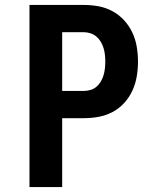

<svg xmlns="http://www.w3.org/2000/svg" viewBox="-20 -755 640 775"><path d="M99 0V-735H319Q349 -735 378.5 -729.5Q408 -724 434.5 -709.5Q461 -695 481.5 -672.5Q502 -650 514.5 -623Q527 -596 532 -566Q537 -536 537 -506Q537 -476 532 -446.5Q527 -417 514.5 -389.5Q502 -362 481.5 -339.5Q461 -317 434.5 -303Q408 -289 378.5 -283.5Q349 -278 319 -278H231V0ZM231 -388H319Q332 -388 345.5 -392Q359 -396 369.5 -405Q380 -414 387 -426Q394 -438 398 -451.5Q402 -465 403.5 -479Q405 -493 405 -506Q405 -520 403.5 -534Q402 -548 398 -561Q394 -574 387 -586Q380 -598 369.5 -607Q359 -616 345.5 -620.5Q332 -625 319 -625H231Z"/></svg>

Font: Iosevka SS04 XBd Ex
Style: Regular
Weight: 800
Width: 7
Monospace: yes
Designer: Belleve Invis
Foundry: Belleve Invis
Version: Version 19.0.0; ttfautohint (v1.8.4)